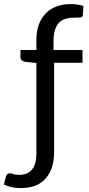

<svg xmlns="http://www.w3.org/2000/svg" viewBox="-89 -747 447 964"><path d="M327.1 -672.9Q326.2 -660.2 314.5 -659.2Q302.7 -658.2 281.2 -658.2Q258.8 -658.2 240.2 -652.3Q220.7 -646.5 207 -632.8Q194.3 -619.1 187.5 -597.7Q179.7 -575.2 179.7 -543Q179.7 -527.3 179.7 -496.1Q216.8 -496.1 325.2 -496.1Q325.2 -480.5 325.2 -431.6Q290 -431.6 182.6 -431.6Q182.6 -320.3 182.6 15.6Q182.6 56.6 172.9 89.8Q162.1 123 141.6 147.5Q121.1 171.9 89.8 184.6Q58.6 197.3 15.6 197.3Q-8.8 197.3 -27.3 193.4Q-46.9 189.5 -69.3 179.7Q-65.4 167 -59.6 140.6Q-56.6 129.9 -50.8 126Q-45.9 123 -39.1 123Q-32.2 123 -22.5 127Q-11.7 130.9 7.8 130.9Q49.8 130.9 71.3 104.5Q93.8 78.1 93.8 25.4Q93.8 -127 93.8 -430.7Q79.1 -432.6 37.1 -436.5Q26.4 -439.5 19.5 -444.3Q13.7 -450.2 13.7 -460Q13.7 -471.7 13.7 -496.1Q33.2 -496.1 93.8 -496.1Q93.8 -508.8 93.8 -545.9Q93.8 -588.9 105.5 -623Q118.2 -656.2 140.6 -679.7Q163.1 -703.1 195.3 -714.8Q226.6 -726.6 266.6 -726.6Q300.8 -726.6 330.1 -716.8Q329.1 -702.1 327.1 -672.9Z"/></svg>

Font: Lato
Style: Regular
Weight: 400
Designer: Lukasz Dziedzic with Adam Twardoch and Botio Nikoltchev
Version: Version 2.015; 2015-08-06; http://www.latofonts.com/